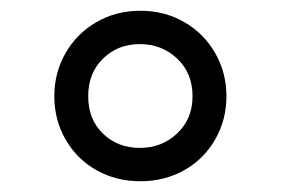

<svg xmlns="http://www.w3.org/2000/svg" viewBox="-20 -777 522 357"><path d="M81 -598Q81 -642 102 -678.5Q123 -715 159.5 -736Q196 -757 241 -757Q286 -757 322.5 -736Q359 -715 380 -678.5Q401 -642 401 -598Q401 -554 380 -517.5Q359 -481 322.5 -460.5Q286 -440 241 -440Q196 -440 159.5 -460.5Q123 -481 102 -517.5Q81 -554 81 -598ZM338 -598Q338 -641 309.5 -668Q281 -695 240 -695Q199 -695 171.5 -668Q144 -641 144 -598Q144 -555 171.5 -528.5Q199 -502 240 -502Q281 -502 309.5 -529Q338 -556 338 -598Z"/></svg>

Font: Trafiko Sans Variable
Style: Regular
Weight: 400
Designer: Gumpita Rahayu / Trafiko
Foundry: Tokotype / Trafiko
Version: Version 0.001;FEAKit 1.0